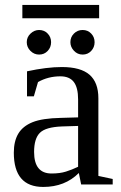

<svg xmlns="http://www.w3.org/2000/svg" viewBox="-20 -737 484 767"><path d="M227.1 -469.2Q302.2 -469.2 337.6 -438.5Q373 -407.7 373 -344.2V-34.2L430.2 -22V0H304.2L294.9 -45.9Q239.3 9.8 152.8 9.8Q35.2 9.8 35.2 -127Q35.2 -172.9 53 -202.9Q70.8 -232.9 109.9 -248.8Q148.9 -264.6 223.1 -266.1L292 -268.1V-339.8Q292 -387.2 274.7 -409.7Q257.3 -432.1 221.2 -432.1Q172.4 -432.1 131.8 -409.2L115.2 -352.1H87.9V-452.1Q167 -469.2 227.1 -469.2ZM292 -233.9 228 -231.9Q162.6 -229.5 139.4 -206.5Q116.2 -183.6 116.2 -129.9Q116.2 -43.9 186 -43.9Q219.2 -43.9 243.4 -51.5Q267.6 -59.1 292 -70.8ZM357.9 -568.4Q357.9 -547.9 344.2 -533.4Q330.6 -519 310.1 -519Q289.6 -519 275.4 -534.2Q261.2 -549.3 261.2 -568.4Q261.2 -588.9 275.4 -603Q289.6 -617.2 310.1 -617.2Q330.6 -617.2 344.2 -603Q357.9 -588.9 357.9 -568.4ZM184.1 -568.4Q184.1 -547.9 170.4 -533.4Q156.7 -519 136.2 -519Q116.2 -519 101.6 -533.7Q86.9 -548.3 86.9 -568.4Q86.9 -588.9 102.1 -603Q117.2 -617.2 136.2 -617.2Q156.7 -617.2 170.4 -603Q184.1 -588.9 184.1 -568.4ZM69.3 -664.1V-717.3H376V-664.1Z"/></svg>

Font: Tinos
Style: Regular
Weight: 400
Designer: Steve Matteson
Foundry: Monotype Imaging Inc.
Version: Version 1.23